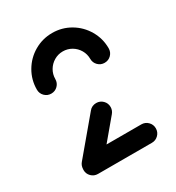

<svg xmlns="http://www.w3.org/2000/svg" viewBox="-133 -604 633 689"><g transform="rotate(-30 184.0 -260.0)"><path d="M35.9 -38.1Q35.9 -54.1 47 -65.2Q58.1 -76.3 74.1 -76.3H297.4Q313.3 -76.3 324.4 -65.2Q335.6 -54.1 335.6 -38.1Q335.6 -22.2 324.4 -11.1Q313.3 0 297.4 0H74.1Q58.1 0 47 -11.1Q35.9 -22.2 35.9 -38.1ZM74.4 -3.3Q58.5 -3.3 47.4 -14.4Q36.3 -25.6 36.3 -41.5Q36.3 -55.6 45.2 -66.3L165.9 -210Q171.1 -216.7 178.7 -220.2Q186.3 -223.7 195.2 -223.7Q211.1 -223.7 222.2 -212.6Q233.3 -201.5 233.3 -185.6Q233.3 -171.9 224.4 -161.1L103.3 -16.7Q97.8 -10.4 90.4 -6.9Q83 -3.3 74.4 -3.3ZM73.3 -333.3Q57.4 -333.3 46.3 -344.4Q35.2 -355.6 35.2 -371.5Q35.2 -411.9 55.2 -446.1Q75.2 -480.4 109.4 -500.4Q143.7 -520.4 184.1 -520.4Q224.4 -520.4 258.5 -500.4Q292.6 -480.4 312.6 -446.1Q332.6 -411.9 332.6 -371.5Q332.6 -355.6 321.5 -344.4Q310.4 -333.3 294.4 -333.3Q278.5 -333.3 267.4 -344.4Q256.3 -355.6 256.3 -371.5Q256.3 -391.1 246.7 -407.8Q237 -424.4 220.4 -434.3Q203.7 -444.1 184.1 -444.1Q164.4 -444.1 147.8 -434.3Q131.1 -424.4 121.3 -407.8Q111.5 -391.1 111.5 -371.5Q111.5 -355.6 100.4 -344.4Q89.3 -333.3 73.3 -333.3Z"/></g></svg>

Font: 26F Galaxy Sans
Style: Bold
Weight: 700
Designer: C₂₉H₂₅N₃O₅
Version: Version 1.100